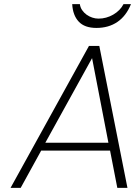

<svg xmlns="http://www.w3.org/2000/svg" viewBox="-20 -908 667 928"><path d="M512 -180H179L80 0H31L410 -686H460L596 0H547ZM504 -218 425 -627 199 -218ZM366 -888Q368 -872 377 -859Q386 -846 398.5 -837Q411 -828 426 -823Q441 -818 456 -818Q494 -818 527.5 -837.5Q561 -857 577 -888H613Q590 -831 547.5 -802Q505 -773 446 -773Q389 -773 360.5 -803.5Q332 -834 329 -888Z"/></svg>

Font: Fz Poppins ExtLt
Style: Italic
Weight: 200
Italic angle: -10°
Designer: Ninad Kale (Devanagari), Jonny Pinhorn (Latin)
Foundry: Indian Type Foundry
Version: Vit hóa bi Vntype.Com & FontZin.Com